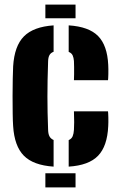

<svg xmlns="http://www.w3.org/2000/svg" viewBox="-20 -820 525 840"><path d="M214.5 -91Q125.5 -97 84.2 -139Q43 -181 37.5 -268Q36 -288 35.5 -323.8Q35 -359.5 35 -400Q35 -440.5 35.8 -476Q36.5 -511.5 37.5 -530Q43 -619 84.8 -661Q126.5 -703 214.5 -709V-593.5Q202 -589 196.5 -579Q191 -569 190.5 -553Q189 -507.5 188.2 -469.8Q187.5 -432 187.5 -397.5Q187.5 -363 188.2 -327.8Q189 -292.5 190.5 -251Q191 -234 196.5 -223.5Q202 -213 214.5 -207.5ZM178.5 0V-62H310.5V0ZM280.5 -91V-207Q293 -212.5 297.8 -223.8Q302.5 -235 303.5 -252Q304.5 -267 304.5 -285.5Q304.5 -304 303.5 -333H452.5Q453.5 -327 454 -305.8Q454.5 -284.5 453.5 -268Q449.5 -180.5 409 -138.5Q368.5 -96.5 280.5 -91ZM303.5 -469Q304 -479 304.2 -495Q304.5 -511 304.2 -527Q304 -543 303.5 -553Q302.5 -567.5 297.8 -577.8Q293 -588 280.5 -593V-709Q368.5 -703.5 409 -662.5Q449.5 -621.5 453.5 -536Q454.5 -519.5 454 -496.2Q453.5 -473 452.5 -469ZM178.5 -740V-800H310.5V-740Z"/></svg>

Font: Big Shoulders Stencil Text Thin Black
Style: Regular
Weight: 900
Version: Version 2.001